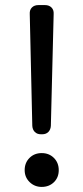

<svg xmlns="http://www.w3.org/2000/svg" viewBox="-20 -722 327 755"><path d="M107 -227 97 -667Q96 -683 105.5 -692.5Q115 -702 131 -702H157Q173 -702 182.5 -692.5Q192 -683 191 -667L180 -227Q179 -212 170 -203Q161 -194 146 -194H141Q126 -194 117 -203Q108 -212 107 -227ZM144 13Q116 13 96.5 -6Q77 -25 77 -53Q77 -82 96 -101Q115 -120 144 -120Q173 -120 192 -101Q211 -82 211 -53Q211 -24 192 -5.5Q173 13 144 13Z"/></svg>

Font: Higure Gothic Medium
Style: Regular
Weight: 500
Designer: Yoshimichi Ohira
Foundry: Positype
Version: Version 1.000